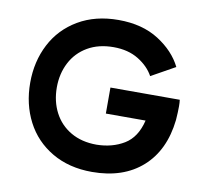

<svg xmlns="http://www.w3.org/2000/svg" viewBox="-83 -836 1041 952"><g transform="rotate(10 437.5 -360.5)"><path d="M808 -374Q808 -345 805 -304Q788 -149 692 -63.5Q596 22 439 22Q323 22 237 -28.5Q151 -79 106 -166Q61 -253 61 -361Q61 -468 106 -555Q151 -642 237 -692.5Q323 -743 439 -743Q559 -743 641.5 -690.5Q724 -638 761 -563L641 -496Q616 -542 564 -574Q512 -606 438 -606Q363 -606 308 -574Q253 -542 224 -486Q195 -430 195 -361Q195 -291 224 -235Q253 -179 308 -147Q363 -115 438 -115Q517 -116 576.5 -152Q636 -188 657 -275H457V-406H806Q808 -392 808 -374Z"/></g></svg>

Font: SUIT ExtraBold
Style: Regular
Weight: 800
Designer: Sunn Youn; Korean Glyphs from Source Han Sans (Sandoll Communications; Soo-young Jang, Joo-yeon Kang)
Foundry: Sunn
Version: Version 1.008